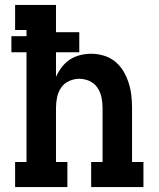

<svg xmlns="http://www.w3.org/2000/svg" viewBox="-20 -755 640 775"><path d="M41 0V-101H87V-544H26V-609H87V-634H41V-735H206V-625H300V-544H206V-445Q215 -465 229 -483.5Q243 -502 262 -514.5Q281 -527 303.5 -532.5Q326 -538 348 -538Q374 -538 399 -530.5Q424 -523 444 -507Q464 -491 477.5 -468.5Q491 -446 499 -421.5Q507 -397 510 -371.5Q513 -346 513 -320V-101H559V0H348V-101H394V-320Q394 -341 389.5 -362.5Q385 -384 373 -401.5Q361 -419 341 -428Q321 -437 300 -437Q279 -437 259 -428Q239 -419 227 -401.5Q215 -384 210.5 -362.5Q206 -341 206 -320V-101H252V0Z"/></svg>

Font: Iosevka Curly Slab Extended
Style: Bold
Weight: 700
Width: 7
Monospace: yes
Designer: Belleve Invis
Foundry: Belleve Invis
Version: Version 11.1.0; ttfautohint (v1.8.3)